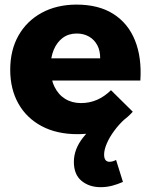

<svg xmlns="http://www.w3.org/2000/svg" viewBox="-20 -566 643 819"><path d="M407.3 -317.1Q407.6 -349.6 395.1 -373.1Q382.6 -396.6 359.9 -409.8Q337.1 -423 307.3 -423Q272.4 -423 247.5 -404.4Q222.6 -385.9 209.1 -353.2Q195.7 -320.6 195.7 -278.4Q195.7 -230.6 212.1 -196.6Q228.4 -162.6 257.8 -144.4Q287.1 -126.3 325.7 -126.3Q397.6 -126.3 453.4 -181.3L546.4 -89.4Q505.1 -43.6 445.4 -18.6Q385.7 6.3 310.4 6.3Q222.1 6.3 157.7 -28Q93.3 -62.3 58.4 -124.2Q23.6 -186.1 23.6 -268.4Q23.6 -352.4 59 -414.6Q94.4 -476.9 158 -511.4Q221.6 -546 305.7 -546.4Q400.9 -546.4 463.6 -506.5Q526.3 -466.6 555.7 -394Q585.1 -321.4 578.7 -222.6H171.4V-317.1ZM454.3 -84.6 514 -59.7Q487.7 -35.9 467.4 -8.3Q447 19.3 435.6 45.9Q424.1 72.6 424.1 93.6Q424.1 109 430.1 116.6Q436 124.1 446.6 124.1Q461.1 124.1 475.1 116.1L504.4 210Q482 220 458.4 226.2Q434.7 232.4 409.1 232.4Q360.6 232.4 327.9 205.5Q295.1 178.6 295.1 124.3Q295.1 70.9 333.5 21.7Q371.9 -27.4 454.3 -84.6Z"/></svg>

Font: Alexandria
Style: Regular
Weight: 400
Designer: Mohamed Gaber
Foundry: Kief Type Foundry
Version: Version 5.100